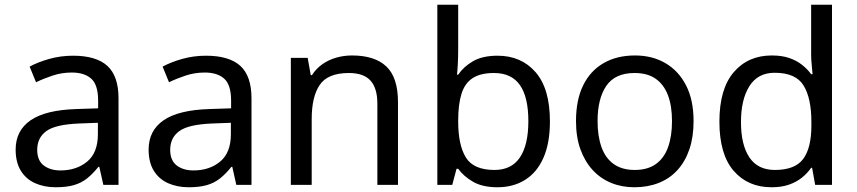

<svg xmlns="http://www.w3.org/2000/svg" viewBox="-20 -780 3615 810"><path d="M288 -545Q386 -545 433 -502Q480 -459 480 -365V0H416L399 -76H395Q372 -47 347.5 -27.5Q323 -8 291.5 1Q260 10 215 10Q167 10 128.5 -7Q90 -24 68 -59.5Q46 -95 46 -149Q46 -229 109 -272.5Q172 -316 303 -320L394 -323V-355Q394 -422 365 -448Q336 -474 283 -474Q241 -474 203 -461.5Q165 -449 132 -433L105 -499Q140 -518 188 -531.5Q236 -545 288 -545ZM314 -259Q214 -255 175.5 -227Q137 -199 137 -148Q137 -103 164.5 -82Q192 -61 235 -61Q303 -61 348 -98.5Q393 -136 393 -214V-262Z M849 -545Q947 -545 994 -502Q1041 -459 1041 -365V0H977L960 -76H956Q933 -47 908.5 -27.5Q884 -8 852.5 1Q821 10 776 10Q728 10 689.5 -7Q651 -24 629 -59.5Q607 -95 607 -149Q607 -229 670 -272.5Q733 -316 864 -320L955 -323V-355Q955 -422 926 -448Q897 -474 844 -474Q802 -474 764 -461.5Q726 -449 693 -433L666 -499Q701 -518 749 -531.5Q797 -545 849 -545ZM875 -259Q775 -255 736.5 -227Q698 -199 698 -148Q698 -103 725.5 -82Q753 -61 796 -61Q864 -61 909 -98.5Q954 -136 954 -214V-262Z M1465 -546Q1561 -546 1610 -499.5Q1659 -453 1659 -349V0H1572V-343Q1572 -408 1543 -440Q1514 -472 1452 -472Q1363 -472 1329 -422Q1295 -372 1295 -278V0H1207V-536H1278L1291 -463H1296Q1314 -491 1340.5 -509.5Q1367 -528 1399 -537Q1431 -546 1465 -546Z M1913 -575Q1913 -541 1911.5 -511.5Q1910 -482 1908 -465H1913Q1936 -499 1976 -522Q2016 -545 2079 -545Q2179 -545 2239.5 -475.5Q2300 -406 2300 -268Q2300 -176 2272.5 -114Q2245 -52 2195 -21Q2145 10 2079 10Q2016 10 1976 -13Q1936 -36 1913 -68H1906L1888 0H1825V-760H1913ZM2064 -472Q2007 -472 1974 -450.5Q1941 -429 1927 -384.5Q1913 -340 1913 -271V-267Q1913 -168 1945.5 -115.5Q1978 -63 2066 -63Q2138 -63 2173.5 -116Q2209 -169 2209 -269Q2209 -370 2173.5 -421Q2138 -472 2064 -472Z M2906 -269Q2906 -202 2888.5 -150.5Q2871 -99 2838.5 -63Q2806 -27 2759.5 -8.5Q2713 10 2656 10Q2603 10 2558 -8.5Q2513 -27 2480 -63Q2447 -99 2428.5 -150.5Q2410 -202 2410 -269Q2410 -358 2440 -419.5Q2470 -481 2526 -513.5Q2582 -546 2659 -546Q2732 -546 2787.5 -513.5Q2843 -481 2874.5 -419.5Q2906 -358 2906 -269ZM2501 -269Q2501 -206 2517.5 -159.5Q2534 -113 2569 -88Q2604 -63 2658 -63Q2712 -63 2747 -88Q2782 -113 2798.5 -159.5Q2815 -206 2815 -269Q2815 -333 2798 -378Q2781 -423 2746.5 -447.5Q2712 -472 2657 -472Q2575 -472 2538 -418Q2501 -364 2501 -269Z M3235 10Q3135 10 3075 -59.5Q3015 -129 3015 -267Q3015 -405 3075.5 -475.5Q3136 -546 3236 -546Q3278 -546 3309 -535.5Q3340 -525 3363 -507Q3386 -489 3402 -467H3408Q3407 -480 3404.5 -505.5Q3402 -531 3402 -546V-760H3490V0H3419L3406 -72H3402Q3386 -49 3363 -30.5Q3340 -12 3308.5 -1Q3277 10 3235 10ZM3249 -63Q3334 -63 3368.5 -109.5Q3403 -156 3403 -250V-266Q3403 -366 3370 -419.5Q3337 -473 3248 -473Q3177 -473 3141.5 -416.5Q3106 -360 3106 -265Q3106 -169 3141.5 -116Q3177 -63 3249 -63Z"/></svg>

Font: ukannada25
Style: Book
Weight: 400
Designer: Jelle Bosma - Monotype Design Team
Foundry: Monotype Imaging Inc.
Version: Version 2.003